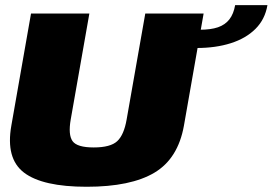

<svg xmlns="http://www.w3.org/2000/svg" viewBox="-20 -728 1068 752"><path d="M319.5 3.5Q492.5 3.5 585 -51.8Q677.5 -107 700.5 -236.5L777.5 -675H549L476 -260Q465.5 -199.5 439 -175Q412.5 -150.5 347 -150.5Q282 -150.5 264.2 -175.2Q246.5 -200 257 -260L330 -675H101.5L24.5 -236.5Q1.5 -107 74.2 -51.8Q147 3.5 319.5 3.5ZM762 -611.5 750 -540Q825 -540 884 -558.8Q943 -577.5 980.5 -614.8Q1018 -652 1027.5 -708H901Q895 -673.5 878.5 -652.2Q862 -631 833.8 -621.2Q805.5 -611.5 762 -611.5Z"/></svg>

Font: Anybody Black
Style: Italic
Weight: 900
Italic angle: -10°
Designer: Tyler Finck
Foundry: Etcetera Type Company
Version: Version 1.113;gftools[0.9.25]